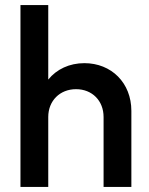

<svg xmlns="http://www.w3.org/2000/svg" viewBox="-20 -740 591 760"><path d="M390 -277V0H500V-301C500 -412 421 -490 314 -490C255 -490 204 -466 171 -425V-720H61V0H171V-277C171 -341 217 -387 281 -387C345 -387 390 -341 390 -277Z"/></svg>

Font: MV Cash Medium
Style: Regular
Weight: 500
Designer: Rodrigo Fuenzalida
Foundry: fragTYPE
Version: Version 1.100;Glyphs 3.1.2 (3151)